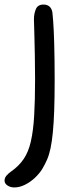

<svg xmlns="http://www.w3.org/2000/svg" viewBox="-35 -610 348 843"><path d="M201 -474Q202 -453 203 -419Q204 -385 204.5 -344Q205 -303 205 -261Q205 -182 203 -125.5Q201 -69 197 -28.5Q193 12 187 40.5Q181 69 172 90Q163 111 151 131Q139 151 119 170Q99 189 75 201Q51 213 28 213Q11 213 -2 204.5Q-15 196 -15 183Q-15 171 -6.5 161Q2 151 15 142Q48 119 69 88Q90 57 100.5 11Q111 -35 115 -101.5Q119 -168 119 -262Q119 -315 118 -364Q117 -413 116 -454.5Q115 -496 114 -525Q114 -550 122.5 -570Q131 -590 156 -590Q172 -590 182 -581.5Q192 -573 195 -556Q197 -540 198.5 -517Q200 -494 201 -474Z"/></svg>

Font: Playpen Sans Hebrew
Style: Regular
Weight: 400
Designer: Tom Grace, Laura Meseguer, Veronika Burian, José Scaglione
Foundry: TypeTogether
Version: Version 2.000